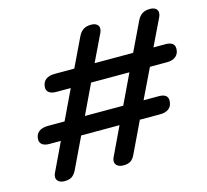

<svg xmlns="http://www.w3.org/2000/svg" viewBox="-104 -829 1034 958"><g transform="rotate(-15 413.5 -350.0)"><path d="M825 -485Q825 -460 808.5 -445.5Q792 -431 762 -431H674L600 -278H678Q725 -278 725 -244Q725 -237 724 -233Q721 -212 705 -200.5Q689 -189 662 -189H557L481 -30Q471 -8 457 1Q443 10 420 10Q400 10 388.5 1Q377 -8 377 -22Q377 -33 382 -42L452 -189H254L178 -30Q167 -8 153 1Q139 10 116 10Q96 10 85 1Q74 -8 74 -22Q74 -33 79 -42L149 -189H90Q66 -189 53.5 -198.5Q41 -208 41 -224Q41 -250 58 -264Q75 -278 106 -278H192L265 -431H190Q166 -431 153.5 -440.5Q141 -450 141 -466Q141 -472 142 -475Q145 -497 161.5 -508.5Q178 -520 206 -520H307L379 -670Q389 -690 404.5 -700Q420 -710 444 -710Q463 -710 473.5 -702Q484 -694 484 -680Q484 -669 479 -659L412 -520H611L683 -670Q693 -690 708.5 -700Q724 -710 748 -710Q767 -710 777.5 -702Q788 -694 788 -680Q788 -669 783 -659L716 -520H778Q825 -520 825 -485ZM568 -431H370L297 -278H495Z"/></g></svg>

Font: Kodchasan SemiBold
Style: Italic
Weight: 600
Italic angle: -10°
Version: Version 1.000; ttfautohint (v1.6)